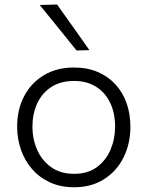

<svg xmlns="http://www.w3.org/2000/svg" viewBox="-20 -798 637 829"><path d="M300.5 10.5Q241 10.5 195.2 -10.8Q149.5 -32 118 -68.5Q86.5 -105 70.2 -152.2Q54 -199.5 54 -251Q54 -325 84.2 -382.8Q114.5 -440.5 169.8 -473.5Q225 -506.5 299.5 -506.5Q357 -506.5 402 -487.2Q447 -468 478.8 -433.2Q510.5 -398.5 526.8 -352Q543 -305.5 543 -251Q543 -177.5 513.5 -118.2Q484 -59 429.2 -24.2Q374.5 10.5 300.5 10.5ZM300 -47.5Q359.5 -47.5 398.8 -76.8Q438 -106 457.5 -152.2Q477 -198.5 477 -251Q477 -310 455.5 -354.5Q434 -399 394.2 -423.8Q354.5 -448.5 300 -448.5Q241.5 -448.5 201.2 -422.2Q161 -396 140.5 -351Q120 -306 120 -251Q120 -198.5 140 -152.2Q160 -106 200 -76.8Q240 -47.5 300 -47.5ZM310.5 -580Q284 -613 257.8 -645.5Q231.5 -678 205 -710.8Q178.5 -743.5 151.5 -776.5L226.5 -778.5Q261.5 -729.5 296.2 -680.5Q331 -631.5 366 -581.5Z"/></svg>

Font: Commissioner Thin Light
Style: Regular
Weight: 300
Version: Version 1.000